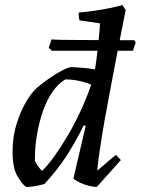

<svg xmlns="http://www.w3.org/2000/svg" viewBox="-20 -732 560 764"><path d="M186 -530 174 -542 185 -575Q196 -574 221 -573.5Q246 -573 281.5 -573Q317 -573 357.5 -572.5Q398 -572 438 -572Q478 -572 514 -572L520 -563L509 -530ZM84 12Q67 0 48.5 -32.5Q30 -65 30 -129Q30 -185 44.5 -234Q59 -283 80.5 -321Q102 -359 125 -381Q147 -400 175 -419.5Q203 -439 228 -452Q253 -465 265 -465Q289 -464 312 -462Q335 -460 358 -456Q364 -493 367.5 -527Q371 -561 374 -589Q377 -617 378 -639L296 -651Q293 -664 293 -682Q319 -684 350.5 -688.5Q382 -693 413 -699Q444 -705 467 -712L480 -692Q468 -634 454 -560Q440 -486 425 -408.5Q410 -331 397.5 -260.5Q385 -190 377 -135Q369 -80 367 -53L441 -116L461 -95L365 12Q353 12 334.5 7.5Q316 3 299 -5Q282 -13 272 -21L321 -231L313 -233Q295 -196 276.5 -164Q258 -132 239.5 -104Q221 -76 200 -50Q179 -24 157 0Q143 4 123.5 8Q104 12 84 12ZM147 -52Q168 -71 194 -107Q220 -143 248 -190Q276 -237 300.5 -290Q325 -343 343 -395Q320 -405 293 -410.5Q266 -416 240 -416Q211 -399 188.5 -366Q166 -333 151 -290Q136 -247 127.5 -198.5Q119 -150 119 -102Q119 -99 119 -97Q119 -95 119 -92Q124 -81 131.5 -70.5Q139 -60 147 -52Z"/></svg>

Font: Labrada Medium
Style: Italic
Weight: 500
Italic angle: -7°
Designer: Mercedes Jáuregui
Foundry: Omnibus-Type Team
Version: Version 1.000